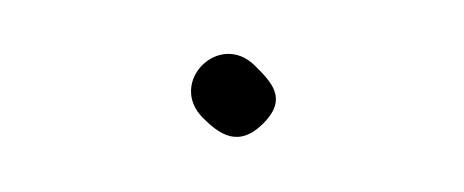

<svg xmlns="http://www.w3.org/2000/svg" viewBox="-20 -347 169 70"><path d="M54 -304C60 -298 67 -293 76 -302C85 -311 79 -317 73 -323C60 -336 41 -317 54 -304Z"/></svg>

Font: Electronic
Style: Lt
Weight: 300
Version: Version 1.011